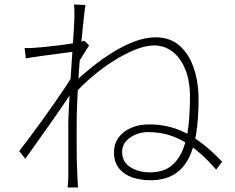

<svg xmlns="http://www.w3.org/2000/svg" viewBox="-20 -800 1040 849"><path d="M936 -50Q888 -105 841.5 -141.5Q795 -178 745 -197Q695 -216 635 -216Q606 -216 579.5 -205Q553 -194 536.5 -174.5Q520 -155 520 -129Q520 -84 556 -61Q592 -38 642 -38Q700 -38 734.5 -64.5Q769 -91 788 -137Q807 -183 813.5 -244Q820 -305 820 -373Q820 -443 799 -494Q778 -545 742.5 -572Q707 -599 661 -599Q624 -599 577 -580Q530 -561 481 -530Q432 -499 387 -460.5Q342 -422 308 -384L311 -438Q343 -468 385 -502Q427 -536 474.5 -566Q522 -596 572 -615.5Q622 -635 668 -635Q732 -635 774 -598Q816 -561 837 -498.5Q858 -436 858 -361Q858 -275 847.5 -208.5Q837 -142 812 -96Q787 -50 746 -26.5Q705 -3 645 -3Q603 -3 566.5 -15Q530 -27 507 -54.5Q484 -82 484 -127Q484 -164 504.5 -192Q525 -220 560.5 -235Q596 -250 639 -250Q728 -250 803.5 -211Q879 -172 962 -85ZM316 -573Q308 -572 283.5 -568.5Q259 -565 226.5 -561Q194 -557 159.5 -552Q125 -547 94 -542L89 -588Q102 -587 114 -587.5Q126 -588 138 -589Q155 -590 183.5 -593Q212 -596 244.5 -600Q277 -604 306 -609Q335 -614 353 -620L374 -599Q365 -585 354.5 -568.5Q344 -552 334 -535Q324 -518 316 -503L307 -408Q289 -379 263 -341Q237 -303 207.5 -261Q178 -219 148 -177Q118 -135 92 -98L65 -132Q83 -155 110 -191Q137 -227 166.5 -268Q196 -309 224 -349Q252 -389 273 -421Q294 -453 303 -470L308 -541ZM309 -718Q309 -732 309 -749Q309 -766 307 -780L358 -778Q355 -762 350.5 -719.5Q346 -677 340 -618Q334 -559 329.5 -493Q325 -427 322 -363Q319 -299 319 -246Q319 -197 319 -162.5Q319 -128 319.5 -95.5Q320 -63 322 -20Q323 -7 323.5 5Q324 17 325 29H279Q280 22 281 7.5Q282 -7 282 -19Q282 -67 282 -100.5Q282 -134 282 -167.5Q282 -201 282 -249Q282 -271 284 -311.5Q286 -352 289 -402Q292 -452 295.5 -503.5Q299 -555 302 -600.5Q305 -646 307 -677.5Q309 -709 309 -718Z"/></svg>

Font: Noto Sans TC ExtraLight
Style: Regular
Weight: 250
Designer: Ryoko NISHIZUKA  (kana, bopomofo & ideographs); Paul D. Hunt (Latin, Greek & Cyrillic); Sandoll Communications , Soo-you
Foundry: Adobe
Version: Version 2.004-H2;hotconv 1.0.118;makeotfexe 2.5.65603